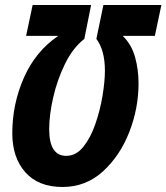

<svg xmlns="http://www.w3.org/2000/svg" viewBox="-20 -734 663 765"><path d="M532 -402Q532 -457 518 -507Q504 -557 469 -591H597L623 -714H392L364 -579Q398 -534 398 -452Q398 -410 388.5 -352.5Q379 -295 360 -240Q341 -185 312 -149Q283 -113 244 -113Q176 -113 176 -219Q176 -276 192 -346Q208 -416 239 -479.5Q270 -543 316 -579L343 -714H110L84 -591H212Q122 -530 75.5 -425Q29 -320 29 -203Q29 -106 81 -47.5Q133 11 229 11Q322 11 390 -51Q458 -113 495 -207.5Q532 -302 532 -402Z"/></svg>

Font: Noto Sans UI Condensed ExtraBold
Style: Italic
Weight: 800
Width: 3
Designer: Monotype Design Team
Foundry: Monotype Imaging Inc.
Version: 1.001